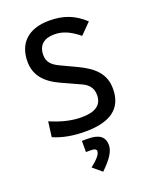

<svg xmlns="http://www.w3.org/2000/svg" viewBox="-176 -799 937 1173"><g transform="rotate(-20 293.0 -213.0)"><path d="M269 9.8C435.1 9.8 516.1 -53.2 516.1 -178.7C516.1 -273.4 461.4 -328.6 358.9 -377L257.3 -424.8C210.4 -446.8 186 -472.7 186 -517.6C186 -580.6 224.6 -613.3 291.5 -613.3C345.2 -613.3 392.1 -593.3 449.7 -546.4L518.1 -615.7C451.7 -677.2 384.3 -703.1 291 -703.1C157.7 -703.1 81.5 -633.8 81.5 -512.7C81.5 -422.9 133.3 -365.2 228 -322.3L348.1 -267.6C389.2 -249 411.6 -219.7 411.6 -176.8C411.6 -111.8 367.7 -80.1 276.9 -80.1C213.4 -80.1 147 -96.2 75.7 -127L63 -28.3C121.6 -2.9 189.9 9.8 269 9.8ZM286.6 277.3C347.2 219.2 375 174.8 375 137.2C375 81.1 340.3 55.7 265.1 55.7H228.5V128.4H260.3C284.7 128.4 295.9 134.3 295.9 147.5C295.9 166.5 274.9 191.9 228.5 229Z"/></g></svg>

Font: Cascadia Code PL
Style: Regular
Weight: 400
Monospace: yes
Designer: Aaron Bell
Foundry: Saja Typeworks
Version: Version 2404.023